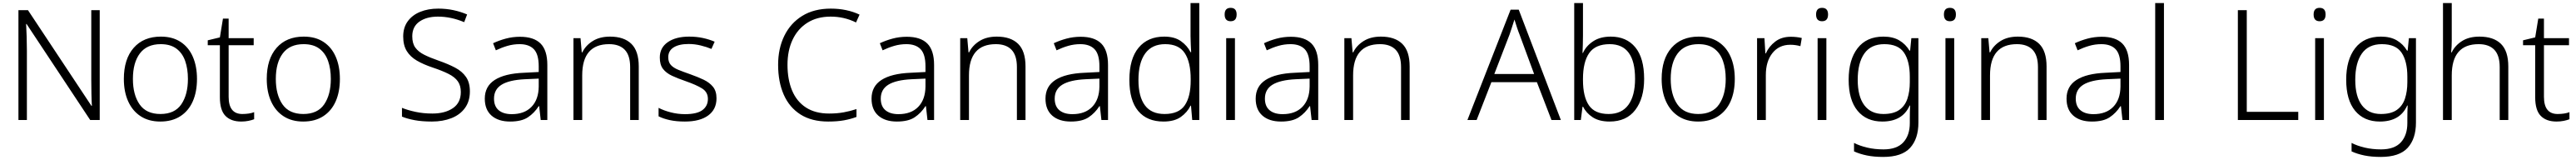

<svg xmlns="http://www.w3.org/2000/svg" viewBox="-20 -780 16767 1040"><path d="M629 0H567L153 -624H150Q152 -585 153.5 -541.5Q155 -498 155 -451V0H100V-714H162L575 -92H578Q576 -123 575 -171Q574 -219 574 -261V-714H629Z M1262 -267Q1262 -183 1234.5 -121Q1207 -59 1153.5 -24.5Q1100 10 1023 10Q949 10 896 -24Q843 -58 814.5 -120.5Q786 -183 786 -267Q786 -396 850 -469Q914 -542 1027 -542Q1103 -542 1155.5 -507.5Q1208 -473 1235 -411Q1262 -349 1262 -267ZM845 -267Q845 -164 888.5 -101.5Q932 -39 1024 -39Q1117 -39 1160 -102Q1203 -165 1203 -267Q1203 -333 1185 -384Q1167 -435 1128 -464Q1089 -493 1026 -493Q936 -493 890.5 -433Q845 -373 845 -267Z M1557 -39Q1579 -39 1599 -42Q1619 -45 1634 -51V-5Q1619 1 1597 5.5Q1575 10 1550 10Q1483 10 1447 -27Q1411 -64 1411 -148V-486H1332V-518L1411 -537L1431 -659H1468V-532H1631V-486H1468V-151Q1468 -39 1557 -39Z M2192 -267Q2192 -183 2164.5 -121Q2137 -59 2083.5 -24.5Q2030 10 1953 10Q1879 10 1826 -24Q1773 -58 1744.5 -120.5Q1716 -183 1716 -267Q1716 -396 1780 -469Q1844 -542 1957 -542Q2033 -542 2085.5 -507.5Q2138 -473 2165 -411Q2192 -349 2192 -267ZM1775 -267Q1775 -164 1818.5 -101.5Q1862 -39 1954 -39Q2047 -39 2090 -102Q2133 -165 2133 -267Q2133 -333 2115 -384Q2097 -435 2058 -464Q2019 -493 1956 -493Q1866 -493 1820.5 -433Q1775 -373 1775 -267Z M3038 -186Q3038 -122 3006 -78Q2974 -34 2918 -12Q2862 10 2791 10Q2726 10 2678 1Q2630 -8 2596 -22V-79Q2633 -64 2684 -53Q2735 -42 2794 -42Q2876 -42 2927.5 -77Q2979 -112 2979 -182Q2979 -224 2959.5 -251.5Q2940 -279 2899.5 -299.5Q2859 -320 2796 -341Q2736 -361 2693 -386Q2650 -411 2627 -448.5Q2604 -486 2604 -543Q2604 -601 2633.5 -641.5Q2663 -682 2714.5 -703Q2766 -724 2832 -724Q2884 -724 2931 -714Q2978 -704 3020 -686L3001 -636Q2915 -672 2830 -672Q2756 -672 2709.5 -639.5Q2663 -607 2663 -544Q2663 -498 2683 -470.5Q2703 -443 2741 -424Q2779 -405 2834 -386Q2897 -364 2942.5 -340Q2988 -316 3013 -279.5Q3038 -243 3038 -186Z M3364 -541Q3454 -541 3498 -497Q3542 -453 3542 -358V0H3499L3489 -90H3486Q3457 -45 3415.5 -17.5Q3374 10 3300 10Q3223 10 3179 -28.5Q3135 -67 3135 -139Q3135 -219 3200 -260.5Q3265 -302 3389 -307L3486 -312V-349Q3486 -427 3454.5 -460Q3423 -493 3362 -493Q3321 -493 3283 -482Q3245 -471 3207 -453L3189 -499Q3227 -517 3271.5 -529Q3316 -541 3364 -541ZM3396 -265Q3294 -260 3244.5 -229.5Q3195 -199 3195 -139Q3195 -89 3225.5 -63.5Q3256 -38 3310 -38Q3393 -38 3439 -85.5Q3485 -133 3486 -217V-269Z M3950 -542Q4041 -542 4089 -495Q4137 -448 4137 -348V0H4081V-344Q4081 -420 4046 -456.5Q4011 -493 3944 -493Q3769 -493 3769 -290V0H3712V-532H3758L3766 -440H3770Q3791 -484 3837 -513Q3883 -542 3950 -542Z M4643 -141Q4643 -69 4589 -29.5Q4535 10 4437 10Q4381 10 4338 0.5Q4295 -9 4266 -24V-79Q4301 -61 4346 -49.5Q4391 -38 4438 -38Q4516 -38 4551.5 -64.5Q4587 -91 4587 -137Q4587 -181 4550 -204.5Q4513 -228 4441 -253Q4391 -270 4353.5 -287.5Q4316 -305 4295 -332Q4274 -359 4274 -406Q4274 -470 4326 -506Q4378 -542 4465 -542Q4513 -542 4554.5 -533Q4596 -524 4631 -509L4610 -462Q4579 -475 4540 -484.5Q4501 -494 4462 -494Q4399 -494 4364 -472Q4329 -450 4329 -408Q4329 -376 4346 -357.5Q4363 -339 4395 -326Q4427 -313 4473 -297Q4521 -280 4559 -262Q4597 -244 4620 -216Q4643 -188 4643 -141Z M5386 -672Q5298 -672 5235 -632.5Q5172 -593 5138.5 -522.5Q5105 -452 5105 -359Q5105 -263 5135 -191.5Q5165 -120 5225.5 -81Q5286 -42 5376 -42Q5428 -42 5471.5 -50Q5515 -58 5554 -71V-20Q5517 -6 5473 2Q5429 10 5370 10Q5262 10 5189.5 -36Q5117 -82 5080.5 -165Q5044 -248 5044 -359Q5044 -465 5084.5 -547.5Q5125 -630 5201.5 -677Q5278 -724 5387 -724Q5491 -724 5574 -685L5551 -634Q5474 -672 5386 -672Z M5881 -541Q5971 -541 6015 -497Q6059 -453 6059 -358V0H6016L6006 -90H6003Q5974 -45 5932.5 -17.5Q5891 10 5817 10Q5740 10 5696 -28.5Q5652 -67 5652 -139Q5652 -219 5717 -260.5Q5782 -302 5906 -307L6003 -312V-349Q6003 -427 5971.5 -460Q5940 -493 5879 -493Q5838 -493 5800 -482Q5762 -471 5724 -453L5706 -499Q5744 -517 5788.5 -529Q5833 -541 5881 -541ZM5913 -265Q5811 -260 5761.5 -229.5Q5712 -199 5712 -139Q5712 -89 5742.5 -63.5Q5773 -38 5827 -38Q5910 -38 5956 -85.5Q6002 -133 6003 -217V-269Z M6467 -542Q6558 -542 6606 -495Q6654 -448 6654 -348V0H6598V-344Q6598 -420 6563 -456.5Q6528 -493 6461 -493Q6286 -493 6286 -290V0H6229V-532H6275L6283 -440H6287Q6308 -484 6354 -513Q6400 -542 6467 -542Z M7013 -541Q7103 -541 7147 -497Q7191 -453 7191 -358V0H7148L7138 -90H7135Q7106 -45 7064.5 -17.5Q7023 10 6949 10Q6872 10 6828 -28.5Q6784 -67 6784 -139Q6784 -219 6849 -260.5Q6914 -302 7038 -307L7135 -312V-349Q7135 -427 7103.5 -460Q7072 -493 7011 -493Q6970 -493 6932 -482Q6894 -471 6856 -453L6838 -499Q6876 -517 6920.5 -529Q6965 -541 7013 -541ZM7045 -265Q6943 -260 6893.5 -229.5Q6844 -199 6844 -139Q6844 -89 6874.5 -63.5Q6905 -38 6959 -38Q7042 -38 7088 -85.5Q7134 -133 7135 -217V-269Z M7552 10Q7445 10 7387.5 -58.5Q7330 -127 7330 -261Q7330 -398 7390 -470Q7450 -542 7557 -542Q7624 -542 7665.5 -512.5Q7707 -483 7728 -441H7732Q7731 -464 7729.5 -492.5Q7728 -521 7728 -545V-760H7785V0H7739L7731 -93H7728Q7707 -50 7665 -20Q7623 10 7552 10ZM7559 -39Q7651 -39 7690 -95Q7729 -151 7729 -257V-266Q7729 -376 7690.5 -434.5Q7652 -493 7563 -493Q7477 -493 7433 -432.5Q7389 -372 7389 -260Q7389 -152 7431 -95.5Q7473 -39 7559 -39Z M7989 -729Q8028 -729 8028 -686Q8028 -642 7989 -642Q7950 -642 7950 -686Q7950 -729 7989 -729ZM8017 -532V0H7960V-532Z M8381 -541Q8471 -541 8515 -497Q8559 -453 8559 -358V0H8516L8506 -90H8503Q8474 -45 8432.5 -17.5Q8391 10 8317 10Q8240 10 8196 -28.5Q8152 -67 8152 -139Q8152 -219 8217 -260.5Q8282 -302 8406 -307L8503 -312V-349Q8503 -427 8471.5 -460Q8440 -493 8379 -493Q8338 -493 8300 -482Q8262 -471 8224 -453L8206 -499Q8244 -517 8288.5 -529Q8333 -541 8381 -541ZM8413 -265Q8311 -260 8261.5 -229.5Q8212 -199 8212 -139Q8212 -89 8242.5 -63.5Q8273 -38 8327 -38Q8410 -38 8456 -85.5Q8502 -133 8503 -217V-269Z M8967 -542Q9058 -542 9106 -495Q9154 -448 9154 -348V0H9098V-344Q9098 -420 9063 -456.5Q9028 -493 8961 -493Q8786 -493 8786 -290V0H8729V-532H8775L8783 -440H8787Q8808 -484 8854 -513Q8900 -542 8967 -542Z M10077 0 9982 -246H9686L9590 0H9530L9811 -717H9864L10138 0ZM9869 -556Q9863 -570 9853 -600Q9843 -630 9836 -653Q9828 -626 9819 -600Q9810 -574 9804 -555L9705 -299H9964Z M10282 -550Q10282 -521 10281 -488.5Q10280 -456 10279 -436H10282Q10302 -481 10348 -511.5Q10394 -542 10463 -542Q10565 -542 10622.5 -472.5Q10680 -403 10680 -267Q10680 -141 10622.5 -65.5Q10565 10 10455 10Q10388 10 10345.5 -17.5Q10303 -45 10283 -86H10279L10268 0H10225V-760H10282ZM10456 -493Q10363 -493 10322.5 -435Q10282 -377 10282 -267V-260Q10282 -152 10320.5 -95.5Q10359 -39 10449 -39Q10534 -39 10577.5 -98.5Q10621 -158 10621 -268Q10621 -493 10456 -493Z M11270 -267Q11270 -183 11242.5 -121Q11215 -59 11161.5 -24.5Q11108 10 11031 10Q10957 10 10904 -24Q10851 -58 10822.5 -120.5Q10794 -183 10794 -267Q10794 -396 10858 -469Q10922 -542 11035 -542Q11111 -542 11163.5 -507.5Q11216 -473 11243 -411Q11270 -349 11270 -267ZM10853 -267Q10853 -164 10896.5 -101.5Q10940 -39 11032 -39Q11125 -39 11168 -102Q11211 -165 11211 -267Q11211 -333 11193 -384Q11175 -435 11136 -464Q11097 -493 11034 -493Q10944 -493 10898.5 -433Q10853 -373 10853 -267Z M11634 -541Q11673 -541 11706 -533L11697 -480Q11665 -489 11631 -489Q11558 -489 11515 -435Q11472 -381 11472 -292V0H11415V-532H11463L11469 -433H11472Q11492 -478 11533 -509.5Q11574 -541 11634 -541Z M11838 -729Q11877 -729 11877 -686Q11877 -642 11838 -642Q11799 -642 11799 -686Q11799 -729 11838 -729ZM11866 -532V0H11809V-532Z M12237 -542Q12299 -542 12340.5 -517.5Q12382 -493 12407 -451H12411L12419 -532H12465V17Q12465 122 12411 181Q12357 240 12236 240Q12176 240 12129.5 230.5Q12083 221 12046 204V149Q12083 168 12132 179.5Q12181 191 12238 191Q12325 191 12367 145Q12409 99 12409 20V-11Q12409 -32 12409.5 -53.5Q12410 -75 12411 -94H12408Q12362 10 12230 10Q12127 10 12069 -60Q12011 -130 12011 -262Q12011 -391 12069 -466.5Q12127 -542 12237 -542ZM12243 -493Q12156 -493 12113 -432Q12070 -371 12070 -261Q12070 -153 12113 -96Q12156 -39 12237 -39Q12303 -39 12340.5 -65.5Q12378 -92 12393.5 -139Q12409 -186 12409 -246V-281Q12409 -382 12371.5 -437.5Q12334 -493 12243 -493Z M12670 -729Q12709 -729 12709 -686Q12709 -642 12670 -642Q12631 -642 12631 -686Q12631 -729 12670 -729ZM12698 -532V0H12641V-532Z M13112 -542Q13203 -542 13251 -495Q13299 -448 13299 -348V0H13243V-344Q13243 -420 13208 -456.5Q13173 -493 13106 -493Q12931 -493 12931 -290V0H12874V-532H12920L12928 -440H12932Q12953 -484 12999 -513Q13045 -542 13112 -542Z M13658 -541Q13748 -541 13792 -497Q13836 -453 13836 -358V0H13793L13783 -90H13780Q13751 -45 13709.5 -17.5Q13668 10 13594 10Q13517 10 13473 -28.5Q13429 -67 13429 -139Q13429 -219 13494 -260.5Q13559 -302 13683 -307L13780 -312V-349Q13780 -427 13748.5 -460Q13717 -493 13656 -493Q13615 -493 13577 -482Q13539 -471 13501 -453L13483 -499Q13521 -517 13565.5 -529Q13610 -541 13658 -541ZM13690 -265Q13588 -260 13538.5 -229.5Q13489 -199 13489 -139Q13489 -89 13519.5 -63.5Q13550 -38 13604 -38Q13687 -38 13733 -85.5Q13779 -133 13780 -217V-269Z M14063 0H14006V-760H14063Z M14544 0V-714H14602V-53H14937V0Z M15076 -729Q15115 -729 15115 -686Q15115 -642 15076 -642Q15037 -642 15037 -686Q15037 -729 15076 -729ZM15104 -532V0H15047V-532Z M15475 -542Q15537 -542 15578.5 -517.5Q15620 -493 15645 -451H15649L15657 -532H15703V17Q15703 122 15649 181Q15595 240 15474 240Q15414 240 15367.5 230.5Q15321 221 15284 204V149Q15321 168 15370 179.5Q15419 191 15476 191Q15563 191 15605 145Q15647 99 15647 20V-11Q15647 -32 15647.5 -53.5Q15648 -75 15649 -94H15646Q15600 10 15468 10Q15365 10 15307 -60Q15249 -130 15249 -262Q15249 -391 15307 -466.5Q15365 -542 15475 -542ZM15481 -493Q15394 -493 15351 -432Q15308 -371 15308 -261Q15308 -153 15351 -96Q15394 -39 15475 -39Q15541 -39 15578.5 -65.5Q15616 -92 15631.5 -139Q15647 -186 15647 -246V-281Q15647 -382 15609.5 -437.5Q15572 -493 15481 -493Z M15936 -517Q15936 -496 15935 -477Q15934 -458 15932 -440H15936Q15957 -484 16002.5 -513Q16048 -542 16116 -542Q16208 -542 16256 -495Q16304 -448 16304 -348V0H16248V-344Q16248 -420 16213 -456.5Q16178 -493 16111 -493Q15936 -493 15936 -290V0H15879V-760H15936Z M16625 -39Q16647 -39 16667 -42Q16687 -45 16702 -51V-5Q16687 1 16665 5.5Q16643 10 16618 10Q16551 10 16515 -27Q16479 -64 16479 -148V-486H16400V-518L16479 -537L16499 -659H16536V-532H16699V-486H16536V-151Q16536 -39 16625 -39Z"/></svg>

Font: Noto Sans Canadian Aboriginal Light
Style: Regular
Weight: 300
Designer: Monotype Design Team, Typotheque's Kevin King
Foundry: Monotype Imaging Inc.
Version: Version 2.004; ttfautohint (v1.8.4.7-5d5b)